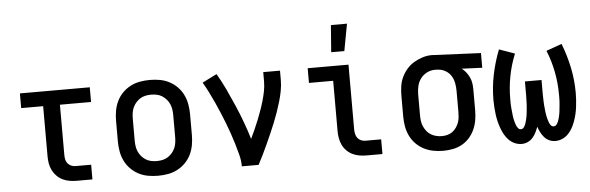

<svg xmlns="http://www.w3.org/2000/svg" viewBox="-49 -930 3399 1106"><g transform="rotate(-5 1650.0 -377.0)"><path d="M446 0H355Q334 0 313.5 -3.5Q293 -7 274.5 -16Q256 -25 241 -40Q226 -55 216.5 -74Q207 -93 203.5 -113.5Q200 -134 200 -155V-445H73V-530H477V-445H297V-155Q297 -142 299.5 -129Q302 -116 310 -106Q318 -96 330 -90.5Q342 -85 355 -85H446Z M825 12Q796 12 767.5 7Q739 2 713 -11.5Q687 -25 666.5 -46Q646 -67 633.5 -93Q621 -119 616 -147.5Q611 -176 611 -205V-325Q611 -354 616 -382.5Q621 -411 633.5 -437Q646 -463 666.5 -484Q687 -505 713 -518.5Q739 -532 767.5 -537Q796 -542 825 -542Q854 -542 882.5 -537Q911 -532 937 -518.5Q963 -505 983.5 -484Q1004 -463 1016.5 -437Q1029 -411 1034 -382.5Q1039 -354 1039 -325V-205Q1039 -176 1034 -147.5Q1029 -119 1016.5 -93Q1004 -67 983.5 -46Q963 -25 937 -11.5Q911 2 882.5 7Q854 12 825 12ZM825 -73Q842 -73 858.5 -76.5Q875 -80 889 -89Q903 -98 914 -111Q925 -124 931.5 -139.5Q938 -155 940 -171.5Q942 -188 942 -205V-325Q942 -342 940 -358.5Q938 -375 931.5 -390.5Q925 -406 914 -419Q903 -432 889 -441Q875 -450 858.5 -453.5Q842 -457 825 -457Q808 -457 791.5 -453.5Q775 -450 761 -441Q747 -432 736 -419Q725 -406 718.5 -390.5Q712 -375 710 -358.5Q708 -342 708 -325V-205Q708 -188 710 -171.5Q712 -155 718.5 -139.5Q725 -124 736 -111Q747 -98 761 -89Q775 -80 791.5 -76.5Q808 -73 825 -73Z M1310 0Q1310 -33 1301.5 -66Q1293 -99 1283.5 -131Q1274 -163 1263 -194.5Q1252 -226 1240 -257Q1228 -288 1215 -319Q1202 -350 1188 -380.5Q1174 -411 1159 -441Q1144 -471 1127 -500L1211 -542Q1238 -496 1260.5 -448Q1283 -400 1304 -351.5Q1325 -303 1343.5 -253Q1362 -203 1377 -153Q1389 -178 1401 -204.5Q1413 -231 1423.5 -257.5Q1434 -284 1443.5 -310.5Q1453 -337 1461 -364.5Q1469 -392 1474.5 -420Q1480 -448 1480 -477V-530H1577V-477Q1577 -445 1571 -413.5Q1565 -382 1556 -351.5Q1547 -321 1536.5 -291Q1526 -261 1514 -231.5Q1502 -202 1489 -172.5Q1476 -143 1463 -114.5Q1450 -86 1436 -57Q1422 -28 1407 0Z M2123 0H2031Q2010 0 1989.5 -3.5Q1969 -7 1950.5 -16Q1932 -25 1917 -40Q1902 -55 1893 -74Q1884 -93 1880.5 -113.5Q1877 -134 1877 -155V-445H1737V-530H1973V-155Q1973 -142 1976 -129Q1979 -116 1986.5 -106Q1994 -96 2006 -90.5Q2018 -85 2031 -85H2123Z M1880 -610 1892 -766H1985L1956 -610Z M2474 12Q2445 12 2416.5 6.5Q2388 1 2362.5 -12Q2337 -25 2316.5 -46Q2296 -67 2283.5 -93Q2271 -119 2266 -147.5Q2261 -176 2261 -205V-325Q2261 -352 2265 -379.5Q2269 -407 2280.5 -431.5Q2292 -456 2310 -477Q2328 -498 2351.5 -512Q2375 -526 2401.5 -534.5Q2428 -543 2456 -543Q2460 -543 2465 -542.5Q2470 -542 2475 -542L2739 -530V-445L2621 -450Q2635 -439 2646 -425Q2657 -411 2664.5 -394.5Q2672 -378 2674.5 -360.5Q2677 -343 2677 -325V-205Q2677 -177 2672.5 -149Q2668 -121 2656.5 -95Q2645 -69 2626 -47.5Q2607 -26 2582.5 -12.5Q2558 1 2530 6.5Q2502 12 2474 12ZM2473 -73Q2489 -73 2505 -77Q2521 -81 2534 -90.5Q2547 -100 2556.5 -113.5Q2566 -127 2571.5 -142Q2577 -157 2578.5 -173Q2580 -189 2580 -205V-325Q2580 -347 2576 -369.5Q2572 -392 2560.5 -411Q2549 -430 2529.5 -442Q2510 -454 2488 -456L2475 -457H2465Q2441 -457 2419 -445.5Q2397 -434 2383 -415Q2369 -396 2363.5 -372.5Q2358 -349 2358 -325V-205Q2358 -188 2360 -171.5Q2362 -155 2368.5 -140Q2375 -125 2385.5 -111.5Q2396 -98 2410 -89.5Q2424 -81 2440.5 -77Q2457 -73 2473 -73Z M3122 12Q3104 12 3087.5 4.5Q3071 -3 3059 -16.5Q3047 -30 3039 -46Q3031 -62 3025 -79Q3019 -62 3011 -46Q3003 -30 2991 -16.5Q2979 -3 2962.5 4.5Q2946 12 2928 12Q2907 12 2887.5 3.5Q2868 -5 2853.5 -20Q2839 -35 2829 -53Q2819 -71 2812 -90.5Q2805 -110 2800 -130.5Q2795 -151 2792.5 -171.5Q2790 -192 2788.5 -212.5Q2787 -233 2787 -254Q2787 -328 2802 -400.5Q2817 -473 2844 -542L2934 -510Q2909 -449 2896.5 -384Q2884 -319 2884 -253Q2884 -243 2884 -233.5Q2884 -224 2884.5 -214Q2885 -204 2886 -194.5Q2887 -185 2888 -175Q2889 -165 2890 -155.5Q2891 -146 2893 -136.5Q2895 -127 2897.5 -117.5Q2900 -108 2903.5 -99Q2907 -90 2913.5 -81.5Q2920 -73 2930 -73Q2941 -73 2947.5 -82Q2954 -91 2957.5 -101Q2961 -111 2963.5 -121Q2966 -131 2968 -141Q2970 -151 2971 -161.5Q2972 -172 2973 -182Q2974 -192 2975 -202.5Q2976 -213 2976 -223.5Q2976 -234 2976.5 -244.5Q2977 -255 2977 -265V-345H3073V-265Q3073 -255 3073.5 -244.5Q3074 -234 3074 -223.5Q3074 -213 3075 -202.5Q3076 -192 3077 -182Q3078 -172 3079 -161.5Q3080 -151 3082 -141Q3084 -131 3086.5 -121Q3089 -111 3092.5 -101Q3096 -91 3102.5 -82Q3109 -73 3120 -73Q3130 -73 3136.5 -81.5Q3143 -90 3146.5 -99Q3150 -108 3152.5 -117.5Q3155 -127 3157 -136.5Q3159 -146 3160 -155.5Q3161 -165 3162 -175Q3163 -185 3164 -194.5Q3165 -204 3165.5 -214Q3166 -224 3166 -233.5Q3166 -243 3166 -253Q3166 -319 3153.5 -384Q3141 -449 3116 -510L3206 -542Q3233 -473 3248 -400.5Q3263 -328 3263 -254Q3263 -233 3261.5 -212.5Q3260 -192 3257.5 -171.5Q3255 -151 3250 -130.5Q3245 -110 3238 -90.5Q3231 -71 3221 -53Q3211 -35 3196.5 -20Q3182 -5 3162.5 3.5Q3143 12 3122 12Z"/></g></svg>

Font: Lode Dark
Style: Bold
Weight: 700
Monospace: yes
Designer: Belleve Invis
Foundry: Belleve Invis
Version: Version 29.2.0; ttfautohint (v1.8.3)